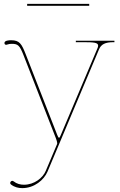

<svg xmlns="http://www.w3.org/2000/svg" viewBox="-20 -730 620 990"><path d="M440 -700V-710H120V-700ZM371 -520V-512.5H411C464.5 -512.5 486 -510.5 486 -494.5C486 -490 484.5 -485 481.5 -478.5L294 -35C289.5 -24.5 288 -20 284.5 -20C281 -20 279.5 -24 275 -34.5L113.5 -448C91.5 -504.5 81 -522.5 37 -522.5C27.5 -522.5 3 -521.5 3 -508.5C3 -502 6.5 -499 12.5 -499C13.5 -499 15 -499.5 16 -500C25 -503 32.5 -504 39.5 -504C72 -504 81 -497.5 101.5 -445L267.5 -19C270.5 -11.5 275 2 275 9C275 10.5 275 11.5 274.5 12.5L216 151C201 187 157 222.5 103.5 222.5C85 222.5 66.5 218 50 205C48 203.5 45 202.5 43 202.5C38 202.5 32.5 208 32.5 213.5C32.5 216.5 34 219.5 37 221.5C55 235.5 75.5 240 95 240C157 240 207 197.5 225 155L490.5 -475.5C501.5 -502 523 -512.5 564.5 -512.5H570V-520Z"/></svg>

Font: ZnikomitSC
Style: Regular
Weight: 100
Designer: gluk
Foundry: gluk
Version: Version 0.55